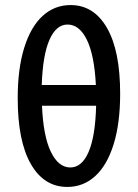

<svg xmlns="http://www.w3.org/2000/svg" viewBox="-20 -731 545 759"><path d="M455 -361Q455 -243 429 -160Q403 -77 356 -34.5Q309 8 246 8Q154 8 102 -82.5Q50 -173 50 -343Q50 -460 76 -543Q102 -626 149 -668.5Q196 -711 259 -711Q351 -711 403 -620.5Q455 -530 455 -361ZM145 -395H359Q353 -513 323.5 -573.5Q294 -634 247 -634Q202 -634 175.5 -573.5Q149 -513 145 -395ZM360 -313H146Q151 -193 181 -131Q211 -69 258 -69Q304 -69 330.5 -131Q357 -193 360 -313Z"/></svg>

Font: Ysabeau Semibold
Style: Regular
Weight: 600
Designer: Christian Thalmann (Catharsis Fonts)
Version: Version 0.003